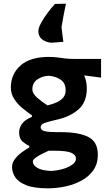

<svg xmlns="http://www.w3.org/2000/svg" viewBox="-20 -820 589 1044"><path d="M240.5 204Q165.5 204 123 187.2Q80.5 170.5 63 144Q45.5 117.5 45.5 88.5Q45.5 66 60 46.2Q74.5 26.5 96 10.2Q117.5 -6 139 -18V-27Q124.5 -32.5 104.2 -49Q84 -65.5 84 -100.5Q84 -125 99.5 -146.8Q115 -168.5 153.5 -184.5V-193Q127.5 -210.5 101 -232.8Q74.5 -255 56.8 -282.5Q39 -310 39 -344.5Q39 -417 91.5 -463.8Q144 -510.5 245.5 -510.5Q272.5 -510.5 292.2 -507.8Q312 -505 333.5 -502.2Q355 -499.5 387 -499.5H529.5V-398Q505.5 -401 482.8 -404Q460 -407 437.5 -410Q452 -379.5 452 -339Q452 -264 406 -224.5Q360 -185 290 -169.5Q245 -159.5 223 -151.5Q201 -143.5 201 -128.5Q201 -112.5 222 -107Q243 -101.5 290 -101.5H310.5Q408.5 -101.5 460.2 -75.2Q512 -49 512 21.5Q512 70.5 487.8 105.2Q463.5 140 423.5 161.8Q383.5 183.5 335.5 193.8Q287.5 204 240.5 204ZM238 -247Q258.5 -251.5 281.5 -260.5Q304.5 -269.5 320.8 -286Q337 -302.5 337 -328.5Q337 -369.5 308.2 -387.8Q279.5 -406 243.5 -408Q209.5 -406 182.8 -387.8Q156 -369.5 156 -334Q156 -311.5 182.5 -288.5Q209 -265.5 238 -247ZM261.5 109.5Q321 104.5 357 85.2Q393 66 393 43.5Q393 22 367.8 10.8Q342.5 -0.5 274 -0.5H244.5Q228 6.5 208 16.8Q188 27 173.2 38Q158.5 49 158.5 58.5Q158.5 77.5 183.2 92.8Q208 108 261.5 109.5ZM258 -587.5Q226 -591.5 207.2 -607.5Q188.5 -623.5 188.5 -650Q188.5 -668 203.5 -695.5Q218.5 -723 239.5 -751Q260.5 -779 279 -798.5L338.5 -800Q331.5 -767.5 326 -737.5Q320.5 -707.5 314.5 -673Q316.5 -653.5 319.2 -633Q322 -612.5 324.5 -592.5Z"/></svg>

Font: Commissioner Loud SemiBold
Style: Regular
Weight: 600
Designer: Kostas Bartsokas
Foundry: Kostas Bartsokas
Version: Version 1.000; ttfautohint (v1.8.3)